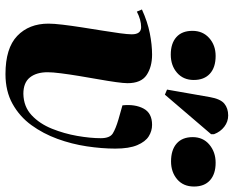

<svg xmlns="http://www.w3.org/2000/svg" viewBox="-98 -762 874 719"><g transform="rotate(90 339.5 -403.0)"><path d="M258 14Q161 14 115 -30Q69 -74 69 -147Q69 -167 73 -200.5Q77 -234 83 -272.5Q89 -311 95 -348Q101 -385 105 -414.5Q109 -444 109 -459Q109 -494 82 -494Q55 -494 24 -478L16 -497Q62 -518 105 -526.5Q148 -535 185 -535Q231 -535 261.5 -514.5Q292 -494 292 -443Q292 -429 288 -400Q284 -371 277.5 -334.5Q271 -298 265 -261.5Q259 -225 255 -193.5Q251 -162 251 -144Q251 -102 270.5 -77.5Q290 -53 332 -53Q380 -54 412 -84Q444 -114 462.5 -160Q481 -206 489.5 -255Q498 -304 498 -343Q498 -377 480 -388Q462 -399 428 -409L375 -424Q370 -471 387 -503Q404 -535 448 -535Q471 -535 491 -522.5Q511 -510 524 -479.5Q537 -449 537 -397Q537 -347 528.5 -290.5Q520 -234 500.5 -180.5Q481 -127 449 -83Q417 -39 369.5 -12.5Q322 14 258 14ZM335 -583 316 -591 344 -751Q351 -791 368.5 -805.5Q386 -820 413 -820Q436 -820 455 -805.5Q474 -791 483 -767V-756ZM585 -606Q542 -606 518 -627Q494 -648 494 -687Q494 -726 522 -749.5Q550 -773 590 -773Q632 -773 655.5 -752Q679 -731 679 -692Q679 -652 652 -629Q625 -606 585 -606ZM185 -605Q143 -605 119.5 -626Q96 -647 96 -686Q96 -725 123 -749Q150 -773 190 -773Q233 -773 256.5 -751.5Q280 -730 280 -691Q280 -652 253 -628.5Q226 -605 185 -605Z"/></g></svg>

Font: Literata 72pt ExtraBold
Style: Italic
Weight: 800
Italic angle: -2°
Designer: Latin by Veronika Burian and Jose Scaglione. Greek by Irene Vlachou. Cyrillic by Vera Evstafieva
Foundry: TypeTogether
Version: Version 3.002